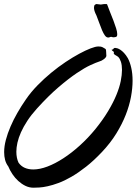

<svg xmlns="http://www.w3.org/2000/svg" viewBox="-24 -897 662 930"><path d="M491.2 -627Q491.2 -623 487.8 -618.7Q484.4 -614.3 479.2 -610.4Q474.1 -606.4 468.3 -603.5Q462.4 -600.6 457 -599.1Q442.9 -594.7 414.6 -581.8Q386.2 -568.8 347.2 -542.5Q308.1 -516.1 259.3 -474.4Q210.4 -432.6 154.8 -371.1Q127.4 -340.8 108.4 -311.8Q89.4 -282.7 77.6 -256.3Q65.9 -230 60.5 -206.1Q55.2 -182.1 55.2 -162.1Q55.2 -131.3 65.9 -108.9Q78.1 -91.8 96.2 -84Q114.3 -76.2 137.2 -76.2Q168.5 -76.2 205.8 -90.3Q243.2 -104.5 283 -130.4Q322.8 -156.2 362.8 -192.4Q402.8 -228.5 439 -272.9Q475.6 -318.4 500.2 -359.6Q524.9 -400.9 539.8 -437.3Q554.7 -473.6 560.8 -504.2Q566.9 -534.7 566.9 -558.1Q566.9 -581.5 561.8 -597.4Q556.6 -613.3 548.8 -621.1Q543.5 -625.5 538.1 -628.2Q532.7 -630.9 528.8 -634.8Q526.9 -637.7 526.9 -638.2Q526.9 -639.6 527.3 -641.1Q527.8 -642.6 527.8 -644Q527.8 -646 525.9 -647Q522.9 -648.4 520 -651.4Q517.1 -654.3 517.1 -655.8Q517.1 -657.2 519 -657.2H521Q522.9 -657.2 523.7 -658.4Q524.4 -659.7 525.6 -661.1Q526.9 -662.6 528.6 -663.8Q530.3 -665 534.2 -665Q537.6 -665 544.2 -663.1Q550.8 -661.1 559.1 -655.8Q567.4 -650.4 576.7 -640.6Q585.9 -630.9 595.2 -615.2Q605.5 -596.2 611.8 -568.4Q618.2 -540.5 618.2 -505.9Q618.2 -469.7 610.4 -427.5Q602.5 -385.3 585 -340.6Q567.4 -295.9 539.3 -250.2Q511.2 -204.6 470.2 -161.1Q430.2 -118.7 392.8 -89.4Q355.5 -60.1 322 -40.8Q288.6 -21.5 259.5 -10.7Q230.5 0 207 5.1Q183.6 10.3 166 11.2Q148.4 12.2 138.2 12.2Q117.7 12.2 99.1 3.2Q80.6 -5.9 64.7 -20.3Q48.8 -34.7 36.4 -53.2Q23.9 -71.8 16.1 -90.8Q5.4 -105 0.7 -122.3Q-3.9 -139.6 -3.9 -160.2Q-3.9 -188 4.4 -219.5Q12.7 -251 26.9 -283.9Q41 -316.9 60.1 -350.1Q79.1 -383.3 101.1 -415Q125.5 -450.7 157.5 -483.4Q189.5 -516.1 224.1 -544.7Q258.8 -573.2 293.9 -596.7Q329.1 -620.1 359.9 -636.7Q390.6 -653.3 414.8 -662.6Q439 -671.9 452.1 -671.9Q460 -671.9 464.1 -671.1Q468.3 -670.4 470.9 -669.2Q473.6 -668 475.8 -666.5Q478 -665 481.9 -663.1Q488.3 -660.2 489.3 -656Q490.2 -651.9 490.2 -646Q490.2 -639.2 490.7 -635Q491.2 -630.9 491.2 -627ZM443.4 -821.3Q436.5 -835 433.8 -844Q431.2 -853 431.2 -859.4Q431.2 -870.6 436 -874Q440.9 -877.4 443.4 -877.4Q444.3 -877.4 447.3 -877Q450.2 -876.5 453.6 -876.2Q457 -876 460 -875.5Q462.9 -875 464.4 -875Q465.8 -875 472.7 -876.2Q479.5 -877.4 481 -877.4H488.3Q490.7 -877.4 492.4 -877.2Q494.1 -877 495.1 -875Q501 -857.9 509.5 -837.4Q518.1 -816.9 525.6 -796.9Q533.2 -776.9 538.6 -759.5Q543.9 -742.2 543.9 -731.4Q543.9 -725.1 543 -723.1Q541.5 -719.2 536.6 -717.8Q531.7 -716.3 527.3 -716.3Q522 -716.3 520 -717.3Q518.6 -718.3 516.6 -718.3Q514.6 -718.3 513.2 -718.3Q508.8 -718.3 507.1 -716.8Q505.4 -715.3 500 -715.3Q491.2 -715.3 484.1 -725.1Q477.1 -734.9 470.5 -750.2Q463.9 -765.6 457.3 -784.4Q450.7 -803.2 443.4 -821.3Z"/></svg>

Font: Oregano
Style: Italic
Weight: 400
Italic angle: -12°
Designer: Astigmatic (AOETI)
Foundry: Astigmatic (AOETI)
Version: Version 1.000